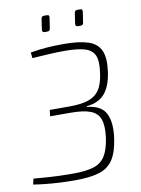

<svg xmlns="http://www.w3.org/2000/svg" viewBox="-94 -924 731 995"><g transform="rotate(-10 271.0 -426.0)"><path d="M284 -698Q365 -698 412.5 -682Q460 -666 477 -626.5Q494 -587 484 -516Q474 -443 441.5 -404.5Q409 -366 347 -360L344 -356Q420 -349 444 -301Q468 -253 456 -170Q446 -100 420.5 -61Q395 -22 347 -7Q299 8 220 8Q178 8 140 6Q102 4 67.5 0.5Q33 -3 1 -8L8 -38Q33 -36 88 -32Q143 -28 216 -28Q281 -28 321.5 -40Q362 -52 383.5 -85Q405 -118 414 -178Q423 -242 410.5 -277.5Q398 -313 360.5 -327Q323 -341 255 -341H149L153 -374H257Q318 -374 356 -386.5Q394 -399 415 -430Q436 -461 443 -518Q452 -578 439 -608.5Q426 -639 388 -650.5Q350 -662 283 -662Q242 -662 208 -660Q174 -658 149.5 -656.5Q125 -655 111 -654L108 -684Q153 -692 194.5 -695Q236 -698 284 -698ZM222 -860Q231 -860 233.5 -856.5Q236 -853 235 -845L227 -792Q226 -783 222.5 -779.5Q219 -776 210 -776H198Q183 -776 185 -791L193 -845Q194 -853 197.5 -856.5Q201 -860 209 -860ZM397 -860Q406 -860 408.5 -856.5Q411 -853 410 -845L402 -792Q401 -783 397.5 -779.5Q394 -776 385 -776H373Q358 -776 360 -791L368 -845Q369 -853 372.5 -856.5Q376 -860 384 -860Z"/></g></svg>

Font: Exo 2 ExtraLight
Style: Italic
Weight: 250
Italic angle: -8°
Designer: Natanael Gama
Foundry: Natanael Gama
Version: Version 2.010